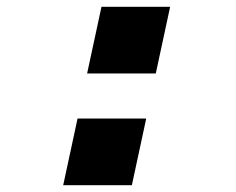

<svg xmlns="http://www.w3.org/2000/svg" viewBox="-20 -542 690 562"><path d="M277 -522H478L436 -327H235ZM207 -195H408L366 0H165Z"/></svg>

Font: Azeret Mono Black
Style: Italic
Weight: 900
Italic angle: -12°
Designer: Martin Vácha
Foundry: Displaay
Version: Version 1.000; Glyphs 3.0.3, build 3074